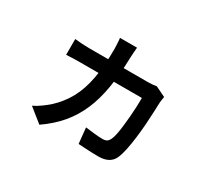

<svg xmlns="http://www.w3.org/2000/svg" viewBox="-135 -856 1269 1158"><g transform="rotate(30 500.0 -276.5)"><path d="M520 -625Q518 -611 517 -590Q516 -569 515 -555Q512 -436 496.5 -342Q481 -248 449 -173.5Q417 -99 366.5 -39Q316 21 242 72L146 -5Q172 -17 200 -37.5Q228 -58 245 -73Q302 -125 337.5 -190Q373 -255 389.5 -343.5Q406 -432 406 -552Q406 -561 405 -575Q404 -589 403.5 -602.5Q403 -616 401 -625ZM810 -449Q808 -439 806.5 -427Q805 -415 804 -407Q803 -382 801.5 -341.5Q800 -301 796.5 -253Q793 -205 787 -156.5Q781 -108 772.5 -66.5Q764 -25 752 2Q740 30 713.5 45Q687 60 644 60Q623 60 598 59Q573 58 549 56.5Q525 55 505 54L494 -55Q524 -51 557.5 -47.5Q591 -44 613 -44Q633 -44 643.5 -50.5Q654 -57 661 -71Q669 -87 674.5 -114Q680 -141 684 -174.5Q688 -208 691 -244Q694 -280 695.5 -314.5Q697 -349 697 -377H273Q251 -377 223.5 -376.5Q196 -376 171 -374V-484Q196 -481 223 -479.5Q250 -478 273 -478H682Q698 -478 712.5 -479.5Q727 -481 740 -483Z"/></g></svg>

Font: Noto Sans SC SemiBold
Style: Regular
Weight: 600
Designer: Ryoko NISHIZUKA 西塚涼子 (kana, bopomofo & ideographs); Paul D. Hunt (Latin, Greek & Cyrillic); Sandoll Communications 산돌커뮤니
Foundry: Adobe
Version: Version 2.004-H2;hotconv 1.0.118;makeotfexe 2.5.65603